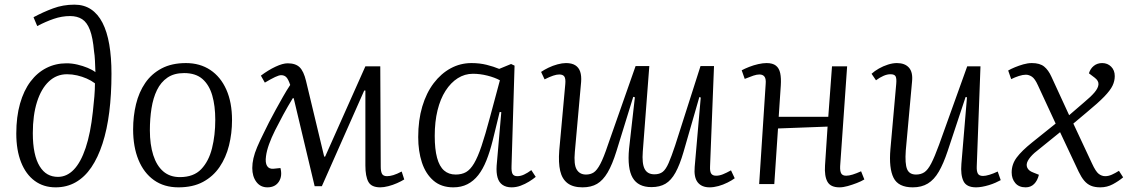

<svg xmlns="http://www.w3.org/2000/svg" viewBox="-20 -791 4858 825"><path d="M124 -717Q165 -739 208 -755Q251 -771 300 -771Q341 -771 371 -751Q401 -731 420.5 -693Q440 -655 449.5 -600Q459 -545 459 -474Q459 -385 449.5 -309.5Q440 -234 420.5 -174Q401 -114 372.5 -72Q344 -30 305.5 -8Q267 14 219 14Q167 14 129 -14Q91 -42 70.5 -94Q50 -146 50 -217Q50 -289 66 -345.5Q82 -402 111 -440.5Q140 -479 179.5 -499Q219 -519 266 -519Q289 -519 312.5 -513.5Q336 -508 356.5 -499.5Q377 -491 390 -481Q389 -508 388 -530.5Q387 -553 384 -571Q379 -629 366.5 -662Q354 -695 333 -708.5Q312 -722 281 -722Q246 -722 211 -710Q176 -698 140 -679ZM229 -31Q267 -31 297 -62Q327 -93 348 -155.5Q369 -218 379 -311Q383 -346 385.5 -376.5Q388 -407 388 -433Q372 -445 352.5 -453.5Q333 -462 311.5 -467Q290 -472 268 -472Q223 -472 190 -441Q157 -410 139 -353Q121 -296 121 -219Q121 -171 128.5 -135.5Q136 -100 150.5 -76.5Q165 -53 184.5 -42Q204 -31 229 -31Z M747 14Q685 14 641.5 -17Q598 -48 575 -104Q552 -160 552 -235Q552 -292 564.5 -343.5Q577 -395 604 -434.5Q631 -474 674.5 -497Q718 -520 779 -520Q839 -520 883.5 -490.5Q928 -461 952.5 -406Q977 -351 977 -275Q977 -218 964 -166Q951 -114 923.5 -73.5Q896 -33 852.5 -9.5Q809 14 747 14ZM753 -30Q812 -30 844.5 -64Q877 -98 891 -154Q905 -210 905 -276Q905 -336 892 -381Q879 -426 850 -451.5Q821 -477 771 -477Q728 -477 699.5 -457.5Q671 -438 654.5 -404Q638 -370 631 -325.5Q624 -281 624 -231Q624 -170 638.5 -124.5Q653 -79 681.5 -54.5Q710 -30 753 -30Z M1363 9H1332L1242 -369H1238Q1216 -333 1197 -298Q1178 -263 1162 -231Q1146 -199 1136 -171Q1126 -143 1123 -120Q1119 -92 1127.5 -78Q1136 -64 1156 -66L1185 -69Q1194 -34 1178 -10Q1162 14 1129 14Q1099 14 1081.5 -9.5Q1064 -33 1064 -69Q1064 -89 1069 -111Q1074 -133 1085 -159Q1096 -185 1113 -219Q1123 -240 1136 -265.5Q1149 -291 1164.5 -319Q1180 -347 1195.5 -374.5Q1211 -402 1227 -426Q1219 -450 1210.5 -459Q1202 -468 1188 -468Q1179 -468 1162 -460Q1145 -452 1118 -436L1101 -466Q1133 -490 1164 -504.5Q1195 -519 1216 -519Q1250 -519 1267.5 -502Q1285 -485 1295 -443L1373 -118H1377L1550 -506H1614L1616 -75Q1616 -54 1621.5 -44Q1627 -34 1643 -34Q1655 -34 1670 -38.5Q1685 -43 1706 -54L1717 -20Q1704 -12 1686 -4Q1668 4 1648.5 9Q1629 14 1614 14Q1576 14 1563 -9.5Q1550 -33 1550 -80V-402H1545Z M2178 -78Q2177 -53 2182.5 -43.5Q2188 -34 2203 -34Q2217 -34 2232 -41Q2247 -48 2263 -60L2282 -31Q2270 -21 2253 -10.5Q2236 0 2217 7Q2198 14 2178 14Q2155 14 2139.5 3.5Q2124 -7 2118 -28Q2112 -49 2114 -79L2134 -309L2127 -310L2097 -187Q2085 -139 2070 -101.5Q2055 -64 2035 -38.5Q2015 -13 1988.5 0.5Q1962 14 1928 14Q1876 14 1842.5 -15Q1809 -44 1793 -92.5Q1777 -141 1777 -202Q1777 -275 1794.5 -333.5Q1812 -392 1843.5 -433.5Q1875 -475 1916.5 -497.5Q1958 -520 2006 -520Q2041 -520 2071 -512.5Q2101 -505 2125 -495L2176 -516L2191 -509ZM1938 -41Q1964 -41 1982.5 -51.5Q2001 -62 2017 -89Q2033 -116 2049 -163.5Q2065 -211 2085 -286L2128 -446Q2106 -458 2074.5 -466Q2043 -474 2012 -474Q1977 -474 1947 -455Q1917 -436 1894.5 -401Q1872 -366 1860 -317Q1848 -268 1848 -207Q1848 -150 1858 -113Q1868 -76 1888 -58.5Q1908 -41 1938 -41Z M2305 -482Q2318 -491 2336.5 -500Q2355 -509 2375.5 -514.5Q2396 -520 2412 -520Q2437 -520 2452 -510.5Q2467 -501 2473 -483Q2479 -465 2477 -439L2450 -138Q2445 -84 2458 -62.5Q2471 -41 2498 -41Q2517 -41 2531 -50Q2545 -59 2559.5 -86.5Q2574 -114 2592 -168L2711 -507H2770L2742 -140Q2738 -88 2750 -65Q2762 -42 2792 -42Q2814 -42 2827.5 -52.5Q2841 -63 2853 -90.5Q2865 -118 2881 -166L2990 -507H3048L3031 -75Q3030 -54 3036 -45Q3042 -36 3057 -36Q3071 -36 3086 -42Q3101 -48 3121 -59L3137 -25Q3125 -16 3106 -6.5Q3087 3 3067 8.5Q3047 14 3029 14Q2995 14 2978 -7.5Q2961 -29 2965 -74L2991 -372L2985 -374L2917 -138Q2901 -83 2882.5 -49.5Q2864 -16 2839.5 -1.5Q2815 13 2779 13Q2722 13 2698.5 -27Q2675 -67 2683 -152Q2689 -208 2695.5 -263Q2702 -318 2708 -373L2701 -375L2629 -142Q2611 -84 2591 -50Q2571 -16 2545.5 -1Q2520 14 2483 14Q2442 14 2418.5 -4Q2395 -22 2387 -57Q2379 -92 2383 -144L2409 -430Q2411 -453 2405 -462Q2399 -471 2383 -471Q2372 -471 2357 -466Q2342 -461 2320 -450Z M3536 -247 3323 -239 3307 0H3242L3270 -430Q3272 -452 3265 -461.5Q3258 -471 3243 -471Q3232 -471 3217 -466Q3202 -461 3180 -452L3167 -489Q3180 -496 3199 -503.5Q3218 -511 3238 -515.5Q3258 -520 3274 -520Q3300 -520 3314 -509Q3328 -498 3332.5 -476.5Q3337 -455 3335 -424Q3333 -391 3330.5 -357Q3328 -323 3326 -289H3539L3555 -506H3620L3590 -77Q3589 -56 3594.5 -46Q3600 -36 3616 -36Q3628 -36 3644 -41Q3660 -46 3680 -55L3694 -20Q3681 -12 3661.5 -4.5Q3642 3 3622.5 8.5Q3603 14 3587 14Q3549 14 3535.5 -10Q3522 -34 3525 -80Z M3725 -474Q3738 -486 3756.5 -496.5Q3775 -507 3795.5 -513.5Q3816 -520 3834 -520Q3868 -520 3885.5 -500.5Q3903 -481 3899 -441L3872 -144Q3868 -88 3877.5 -64.5Q3887 -41 3916 -41Q3937 -41 3952 -51Q3967 -61 3981.5 -89Q3996 -117 4015 -169L4136 -506H4193L4177 -77Q4176 -56 4181.5 -45.5Q4187 -35 4204 -35Q4215 -35 4231.5 -40Q4248 -45 4267 -54L4280 -17Q4271 -12 4257.5 -6Q4244 0 4229 4.5Q4214 9 4200 11.5Q4186 14 4174 14Q4133 14 4120 -12.5Q4107 -39 4111 -87L4135 -373L4129 -374L4052 -142Q4034 -88 4014 -53.5Q3994 -19 3967 -2.5Q3940 14 3902 14Q3840 14 3819.5 -27Q3799 -68 3806 -150L3831 -431Q3833 -453 3828.5 -462.5Q3824 -472 3806 -472Q3792 -472 3776 -465Q3760 -458 3744 -446Z M4574 -296 4639 -352Q4668 -376 4683.5 -394.5Q4699 -413 4700 -428.5Q4701 -444 4684 -457L4659 -476Q4665 -496 4680 -508Q4695 -520 4716 -520Q4739 -520 4754.5 -504.5Q4770 -489 4770 -464Q4770 -443 4760.5 -423Q4751 -403 4725 -376Q4699 -349 4648 -307L4592 -260L4672 -89Q4688 -54 4701 -44Q4714 -34 4729 -34Q4743 -34 4757.5 -40.5Q4772 -47 4788 -57L4806 -29Q4787 -13 4762 0.5Q4737 14 4708 14Q4684 14 4667.5 7Q4651 0 4638.5 -15Q4626 -30 4615 -53L4535 -223L4425 -134Q4405 -116 4396.5 -100Q4388 -84 4394 -70.5Q4400 -57 4419 -50L4444 -40Q4438 -15 4423.5 -0.5Q4409 14 4387 14Q4358 14 4342.5 -4.5Q4327 -23 4327 -50Q4327 -85 4348.5 -114Q4370 -143 4415 -179L4516 -260L4440 -424Q4427 -453 4414 -461.5Q4401 -470 4388 -470Q4375 -470 4358 -464.5Q4341 -459 4325 -451L4312 -488Q4324 -495 4341 -502Q4358 -509 4377 -514.5Q4396 -520 4414 -520Q4448 -520 4466.5 -505Q4485 -490 4498 -461Z"/></svg>

Font: Literata 24pt Light
Style: Italic
Weight: 300
Italic angle: -2°
Designer: Latin by Veronika Burian and Jose Scaglione. Greek by Irene Vlachou. Cyrillic by Vera Evstafieva
Foundry: TypeTogether
Version: Version 3.103;gftools[0.9.29]